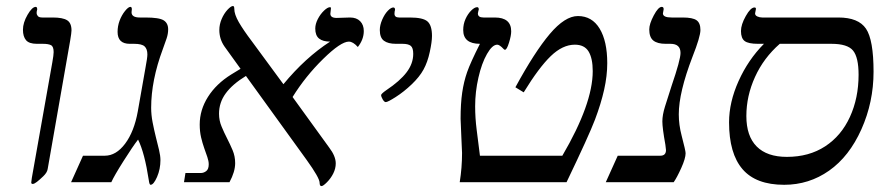

<svg xmlns="http://www.w3.org/2000/svg" viewBox="-20 -612 2986 645"><path d="M160.2 -437Q160.2 -455.6 151.4 -460.2Q142.6 -464.8 124 -464.8H104Q77.6 -464.8 67.4 -477.1Q57.1 -489.3 57.1 -512.2Q57.1 -535.6 72.5 -562.3Q87.9 -588.9 100.1 -588.9Q105 -588.9 105 -580.1Q103 -574.2 103 -567.9Q103 -563.5 106.9 -558.3Q110.8 -553.2 122.1 -553.2H157.2Q190.9 -553.2 205.6 -543.9Q220.2 -534.7 220.2 -509.8Q220.2 -502.4 215.8 -476.1L140.1 -43.9Q138.2 -32.2 125.5 -20Q112.8 -7.8 104 -1Q95.2 5.9 89.8 5.9Q85 5.9 85 1L86.9 -14.2L155.8 -402.8Q160.2 -427.2 160.2 -437Z M485.8 8.8Q481.9 8.8 480 -5.9Q465.8 -99.1 443.8 -143.1Q426.3 -120.6 394.8 -70.8Q363.3 -21 354 0H218.8L258.8 -88.9H332Q370.1 -88.9 400.4 -129.4Q430.7 -169.9 442.9 -237.8L468.8 -384.8Q475.1 -418 475.1 -429.2Q475.1 -447.3 465.8 -456.1Q456.5 -464.8 430.7 -464.8H416Q375 -464.8 375 -504.9Q375 -524.4 381.8 -542.7Q388.7 -561 399.9 -575Q411.1 -588.9 418 -588.9Q422.9 -588.9 422.9 -581.1L421.9 -570.8Q421.9 -553.2 449.7 -553.2H468.8Q514.6 -553.2 529.8 -543.7Q544.9 -534.2 544.9 -513.2Q544.9 -498.5 539.8 -483.2Q534.7 -467.8 526.9 -446.8Q487.8 -341.8 487.8 -250Q487.8 -226.1 492.7 -200.9Q497.6 -175.8 503.4 -152.3Q509.3 -128.9 514.2 -108.6Q519 -88.4 519 -74.2Q519 -43.9 507.6 -17.6Q496.1 8.8 485.8 8.8Z M932.1 -329.1Q1005.9 -418.5 1088.9 -472.2Q1064.9 -472.2 1052 -482.4Q1039.1 -492.7 1039.1 -516.1Q1039.1 -531.2 1047.6 -547.9Q1056.2 -564.5 1068.4 -576.2Q1080.6 -587.9 1088.9 -587.9Q1091.8 -587.9 1091.8 -584L1089.8 -565.9Q1089.8 -551.8 1110.8 -551.8L1155.8 -553.2Q1177.7 -553.2 1189.9 -540.8Q1202.1 -528.3 1202.1 -507.8Q1202.1 -479.5 1182.1 -454.1Q1166 -472.2 1151.9 -472.2Q1125 -472.2 1065.7 -414.1Q1006.3 -356 962.9 -286.1L1085.9 -116.2Q1107.9 -87.4 1107.9 -63Q1107.9 -45.9 1099.6 -29.3Q1091.3 -12.7 1078.4 0.2Q1065.4 13.2 1060.1 13.2Q1053.7 13.2 1053.7 2Q1053.7 -14.2 1009.8 -75.2L806.2 -356.9Q760.7 -329.1 738.3 -298.3Q715.8 -267.6 715.8 -230Q715.8 -207 724.4 -186.8Q732.9 -166.5 742.9 -147Q752.9 -127.4 761.5 -107.2Q770 -86.9 770 -64Q770 -35.2 751 0H598.1L603 -30.8H654.8Q664.1 -30.8 672.6 -37.1Q681.2 -43.5 681.2 -60.1Q681.2 -70.8 676.5 -84.5Q671.9 -98.1 666 -114.5Q660.2 -130.9 655.5 -150.6Q650.9 -170.4 650.9 -193.8Q650.9 -242.7 678.7 -286.6Q706.5 -330.6 756.8 -361.8L788.1 -380.9L733.9 -456.1Q716.8 -481 716.8 -511.2Q716.8 -529.8 724.6 -548.1Q732.4 -566.4 744.1 -579.1Q755.9 -591.8 762.7 -591.8Q767.1 -591.8 767.1 -582Q767.1 -564 782.2 -537.6Q797.4 -511.2 826.2 -473.1Z M1310.1 -464.8Q1283.7 -464.8 1269.8 -475.1Q1255.9 -485.4 1255.9 -511.2Q1255.9 -527.3 1263.9 -545.9Q1272 -564.5 1282.7 -575.7Q1293.5 -586.9 1301.3 -586.9Q1307.1 -586.9 1307.1 -579.1Q1305.2 -573.2 1305.2 -565.9Q1305.2 -553.2 1320.8 -553.2H1356.9Q1401.4 -553.2 1416.3 -539.8Q1431.2 -526.4 1431.2 -491.2Q1431.2 -471.7 1423.8 -437.5Q1416.5 -403.3 1402.8 -378.4Q1389.2 -353.5 1363 -328.6Q1336.9 -303.7 1309.8 -286.4Q1282.7 -269 1275.9 -269Q1271 -269 1265.6 -278.1Q1260.3 -287.1 1260.3 -293Q1261.7 -297.9 1277.8 -309.1Q1323.7 -339.8 1345.9 -369.1Q1368.2 -398.4 1368.2 -431.2Q1368.2 -451.2 1359.9 -458Q1351.6 -464.8 1332 -464.8Z M1869.1 -88.9Q1971.2 -263.2 1971.2 -373Q1971.2 -416 1957.3 -439Q1943.4 -461.9 1911.1 -461.9Q1870.1 -461.9 1830.3 -423.6Q1790.5 -385.3 1739.3 -301.8L1711.4 -318.8Q1775.9 -437.5 1826.9 -497.8Q1877.9 -558.1 1921.4 -558.1Q1968.8 -558.1 1994.4 -515.9Q2020 -473.6 2020 -399.9Q2020 -357.4 2009.5 -310.5Q1999 -263.7 1978.8 -210.2Q1958.5 -156.7 1883.3 0H1524.4Q1532.2 -48.8 1532.2 -98.1L1529.8 -152.3L1527.3 -212.9Q1527.3 -264.2 1532.7 -301Q1538.1 -337.9 1549.3 -369.9Q1560.5 -401.9 1592.3 -464.8Q1536.1 -464.8 1536.1 -511.2Q1536.1 -530.8 1543.7 -547.9Q1551.3 -564.9 1562.7 -576.4Q1574.2 -587.9 1583 -587.9Q1588.4 -587.9 1588.4 -580.1L1586.9 -574.7L1585.4 -566.9Q1585.4 -553.2 1604 -553.2H1642.1Q1697.3 -553.2 1697.3 -506.8Q1697.3 -492.2 1689.9 -468.5Q1682.6 -444.8 1676.3 -444.8Q1673.8 -444.8 1671.4 -447.8Q1658.2 -461.9 1650.4 -461.9Q1633.8 -461.9 1616 -430.7Q1598.1 -399.4 1587.2 -351.3Q1576.2 -303.2 1576.2 -254.9Q1576.2 -215.8 1581.3 -176Q1586.4 -136.2 1592.3 -88.9Z M2283.2 -97.2Q2283.2 -80.1 2268.6 -47.6Q2253.9 -15.1 2243.2 0H2015.1L2055.2 -88.9H2198.2Q2217.3 -88.9 2217.3 -107.9L2215.3 -125.5Q2205.1 -182.1 2205.1 -204.1Q2205.1 -225.6 2213.9 -253.9Q2222.7 -282.2 2236.3 -324.2Q2266.1 -411.1 2266.1 -434.1Q2266.1 -464.8 2232.4 -464.8H2216.3Q2188.5 -464.8 2174.8 -475.8Q2161.1 -486.8 2161.1 -513.2Q2161.1 -531.7 2176.3 -560.3Q2191.4 -588.9 2203.1 -588.9Q2209.5 -588.9 2209.5 -581.1L2207 -566.9Q2207 -553.2 2236.3 -553.2H2273.4Q2307.1 -553.2 2320.1 -543.9Q2333 -534.7 2333 -511.2Q2333 -488.8 2306.2 -420.9Q2260.3 -301.3 2260.3 -228Q2260.3 -192.4 2270 -155.8Q2283.2 -105.5 2283.2 -97.2Z M2526.4 -464.8Q2494.1 -464.8 2481.7 -474.1Q2469.2 -483.4 2469.2 -507.8Q2469.2 -529.3 2485.4 -558.1Q2501.5 -586.9 2514.6 -586.9Q2519.5 -586.9 2519.5 -582L2516.6 -566.9Q2516.6 -560.1 2524.4 -556.6Q2532.2 -553.2 2540.5 -553.2H2796.4Q2863.8 -553.2 2889.2 -515.6Q2914.6 -478 2914.6 -371.1Q2914.6 -269 2873.8 -177.7Q2833 -86.4 2765.4 -38.8Q2697.8 8.8 2614.3 8.8Q2519.5 8.8 2474.4 -43.7Q2429.2 -96.2 2429.2 -201.2Q2429.2 -268.6 2461.2 -339.8Q2493.2 -411.1 2546.4 -464.8ZM2599.6 -464.8Q2545.4 -417.5 2516.4 -353.5Q2487.3 -289.6 2487.3 -222.2Q2487.3 -154.8 2522 -119.9Q2556.6 -85 2623.5 -85Q2697.8 -85 2752 -120.4Q2806.2 -155.8 2835.2 -219.2Q2864.3 -282.7 2864.3 -360.8Q2864.3 -419.4 2845.7 -442.1Q2827.1 -464.8 2773.4 -464.8Z"/></svg>

Font: Liberation Serif
Style: Italic
Weight: 400
Italic angle: -16.333°
Designer: Steve Matteson
Foundry: Ascender Corporation
Version: Version 2.1.5